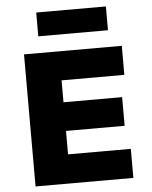

<svg xmlns="http://www.w3.org/2000/svg" viewBox="-60 -971 807 1021"><g transform="rotate(-5 343.0 -460.5)"><path d="M88 0V-705H610V-550H275V-433H588V-280H275V-155H610V0ZM172 -794V-921H544V-794Z"/></g></svg>

Font: Nunito Sans 6pt Black
Style: Regular
Weight: 900
Version: Version 3.101;gftools[0.9.27]